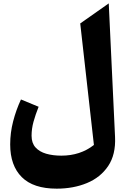

<svg xmlns="http://www.w3.org/2000/svg" viewBox="-20 -831 738 1131"><path d="M620.6 -811 657.7 -24.4Q662.6 79.6 617.2 147Q571.8 214.4 492.2 247.3Q412.6 280.3 314 280.3Q176.3 280.3 108.2 212.2Q40 144 40 20Q40 -49.3 57.4 -116.2Q74.7 -183.1 103.5 -245.1L207.5 -202.1Q189 -155.8 177.5 -114.3Q166 -72.8 166 -31.2Q166 11.7 189.2 37.4Q212.4 63 252 74.5Q291.5 85.9 341.3 85.9Q453.1 85.9 533.2 22.9L452.6 -692.9Z"/></svg>

Font: Pinar DS4-Bold
Style: Regular
Weight: 700
Designer: Amin Abedi
Version: Version 2.000